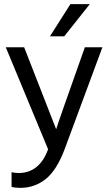

<svg xmlns="http://www.w3.org/2000/svg" viewBox="-20 -736 533 930"><path d="M291 -560H222L321 -716H415ZM78 174Q52 174 36 169V98Q51 102 70 102Q171 102 213 -13L8 -507H97L252 -110Q260 -138 391 -507H476L293 -13Q254 90 200.5 132Q147 174 78 174Z"/></svg>

Font: Hind Jalandhar
Style: Regular
Weight: 400
Designer: Namrata Goyal
Foundry: Indian Type Foundry
Version: Version 0.702;PS 1.0;hotconv 1.0.81;makeotf.lib2.5.63406